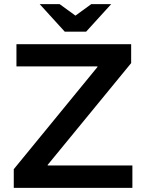

<svg xmlns="http://www.w3.org/2000/svg" viewBox="-20 -914 715 934"><path d="M454 -591H60V-699H618V-607L212 -112V-109H624V0H47V-91L454 -588ZM399 -760H295L173 -894H270L347 -838L424 -894H521Z"/></svg>

Font: Montreal
Style: Regular
Weight: 400
Designer: Julieta Ulanovsky, usr_local_share
Foundry: Julieta Ulanovsky, usr_local_share
Version: Version 2.001